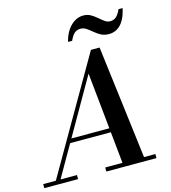

<svg xmlns="http://www.w3.org/2000/svg" viewBox="-184 -1097 1077 1208"><g transform="rotate(-15 354.0 -493.0)"><path d="M20.5 0 462 -764.5H518.5L613.5 0H472.5L409 -624L51 0ZM-46.5 0V-26.5H173.5V0ZM357.5 0V-26.5H684V0ZM180 -231.5V-258H513V-231.5ZM599 -831Q568.5 -831 546.5 -843Q524.5 -855 506.2 -870.5Q488 -886 470.5 -898Q453 -910 432.5 -910Q408.5 -910 392.8 -896Q377 -882 362.5 -850H336Q346 -892.5 366.5 -923Q387 -953.5 414 -969.8Q441 -986 470 -986Q497.5 -986 518.5 -974Q539.5 -962 557.2 -946.5Q575 -931 591.5 -919Q608 -907 626 -907Q650.5 -907 666.5 -921.8Q682.5 -936.5 696 -967H722.5Q712.5 -919.5 694.5 -889.5Q676.5 -859.5 652.2 -845.2Q628 -831 599 -831Z"/></g></svg>

Font: Bodoni Moda 9pt SemiBold
Style: Italic
Weight: 600
Italic angle: -13°
Designer: Owen Earl
Foundry: indestructible type
Version: Version 2.004